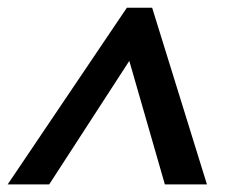

<svg xmlns="http://www.w3.org/2000/svg" viewBox="-62 -738 614 501"><path d="M478 -256.8H368.2L275.4 -579.1L66.4 -256.8H-42L269 -717.8H335Z"/></svg>

Font: Open Sans Hebrew Condensed
Style: Bold Italic
Weight: 700
Width: 3
Italic angle: -12°
Foundry: Ascender Corporation, Yanek Iontef
Version: Version 2.001;PS 002.001;hotconv 1.0.70;makeotf.lib2.5.58329